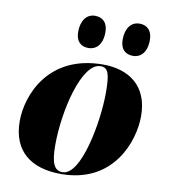

<svg xmlns="http://www.w3.org/2000/svg" viewBox="-86 -844 814 927"><g transform="rotate(10 321.0 -380.5)"><path d="M519 -612C551 -612 586 -635 586 -702C586 -748 560 -771 524 -771C481 -771 456 -735 456 -681C456 -635 480 -612 519 -612ZM300 -612C333 -612 368 -635 368 -702C368 -748 343 -771 305 -771C264 -771 238 -735 238 -681C238 -635 262 -612 300 -612ZM275 10C532 10 608 -208 608 -332C608 -484 507 -546 385 -546C116 -546 35 -334 35 -208C35 -60 128 10 275 10ZM281 0C242 0 224 -31 224 -123C224 -292 282 -536 374 -536C411 -536 421 -508 421 -412C421 -274 373 0 281 0Z"/></g></svg>

Font: Noto Serif Display Black
Style: Italic
Weight: 900
Italic angle: -12°
Designer: Monotype Design Team
Foundry: Monotype Imaging Inc.
Version: Version 2.009